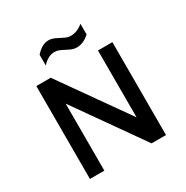

<svg xmlns="http://www.w3.org/2000/svg" viewBox="-202 -1080 1204 1246"><g transform="rotate(-30 400.0 -457.0)"><path d="M685 -696V0H577L223 -502V0H115V-696H223L577 -195V-696ZM395 -806Q370 -819 356.5 -824Q343 -829 326 -829Q279 -829 235 -781V-861Q281 -914 331 -914Q350 -914 366.5 -907.5Q383 -901 405 -889Q430 -876 443.5 -871Q457 -866 474 -866Q521 -866 565 -903V-823Q519 -781 469 -781Q450 -781 433.5 -787.5Q417 -794 395 -806Z"/></g></svg>

Font: Amiko SemiBold
Style: Regular
Weight: 600
Designer: Pablo Impallari, Rodrigo Fuenzalida, Andres Torresi
Foundry: Impallari Type
Version: Version 1.001; ttfautohint (v1.3)